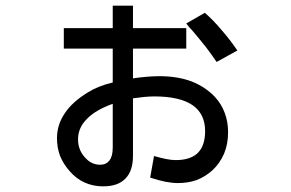

<svg xmlns="http://www.w3.org/2000/svg" viewBox="-20 -615 1040 686"><path d="M382.8 -514.6Q338.9 -514.6 208 -514.6Q208 -496.1 208 -441.4Q252 -441.4 382.8 -441.4Q382.8 -411.1 382.8 -320.3Q354.5 -313.5 333 -304.7Q311.5 -295.9 295.9 -286.1Q239.3 -252 211.9 -210.9Q183.6 -169.9 183.6 -121.1Q183.6 -87.9 194.3 -58.6Q206.1 -29.3 228.5 -3.9Q252 23.4 282.2 37.1Q312.5 50.8 348.6 50.8Q401.4 50.8 427.7 23.4Q455.1 -3.9 455.1 -57.6Q455.1 -126 455.1 -263.7Q476.6 -266.6 495.1 -268.6Q514.6 -270.5 531.2 -270.5Q622.1 -270.5 668 -239.3Q712.9 -208 712.9 -146.5Q712.9 -94.7 686.5 -68.4Q660.2 -43 607.4 -43Q592.8 -43 573.2 -46.9Q553.7 -50.8 530.3 -57.6Q525.4 -32.2 516.6 19.5Q545.9 29.3 570.3 34.2Q595.7 39.1 615.2 39.1Q652.3 39.1 682.6 28.3Q712.9 16.6 738.3 -5.9Q765.6 -31.2 780.3 -65.4Q794.9 -99.6 794.9 -142.6Q794.9 -179.7 783.2 -210.9Q771.5 -243.2 748 -268.6Q713.9 -304.7 664.1 -324.2Q614.3 -342.8 549.8 -342.8Q528.3 -342.8 504.9 -340.8Q481.4 -338.9 455.1 -335Q455.1 -370.1 455.1 -441.4Q502.9 -441.4 645.5 -441.4Q645.5 -460 645.5 -514.6Q597.7 -514.6 455.1 -514.6Q455.1 -534.2 455.1 -594.7Q436.5 -594.7 382.8 -594.7Q382.8 -575.2 382.8 -514.6ZM382.8 -244.1Q382.8 -205.1 382.8 -87.9Q382.8 -56.6 371.1 -42Q359.4 -26.4 337.9 -26.4Q324.2 -26.4 312.5 -31.2Q299.8 -36.1 290 -45.9Q274.4 -60.5 266.6 -78.1Q258.8 -95.7 258.8 -117.2Q258.8 -158.2 290 -189.5Q320.3 -221.7 382.8 -244.1ZM711.9 -569.3Q695.3 -559.6 645.5 -531.2Q650.4 -524.4 656.2 -517.6Q662.1 -510.7 668 -504.9Q695.3 -472.7 716.8 -445.3Q738.3 -417 753.9 -393.6Q778.3 -407.2 828.1 -434.6Q800.8 -474.6 771.5 -507.8Q743.2 -542 711.9 -569.3Z"/></svg>

Font: Aptus Gothic JP
Style: Medium
Weight: 400
Designer: Fuminori Ogawa / Motoya
Version: Version 1